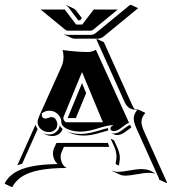

<svg xmlns="http://www.w3.org/2000/svg" viewBox="-46 -684 715 798"><path d="M-26.4 77.6Q-12.2 51 14.6 33.8Q41.5 16.6 85.8 7.6Q130.1 -1.5 194.3 -2Q184.6 -9.5 179.3 -21.9Q174.1 -34.2 174.1 -46.6Q174.1 -58.1 178 -66.7L188.5 -89.8H402.6L408 -73.7H219.7L210 -52Q206.1 -43.7 206.1 -32.7Q206.1 -18.3 212.6 -5Q219.2 8.3 231.2 14.2Q165 14.2 119.5 22.9Q74 31.7 46.4 49.2Q18.8 66.7 4.6 94.2L-25.4 80.1ZM26.1 2.7 101.8 -166Q104.2 -156 110.6 -147.7L46.4 -3.9Q36.4 -1 26.1 2.7ZM110.4 -176.8Q110.4 -186.5 116.9 -201.4L210.2 -408.7Q218 -426.3 218 -448Q218 -462.6 214.1 -476.1Q273.9 -467.8 320.3 -467.8Q328.1 -467.8 337.4 -470.6Q346.7 -473.4 352.5 -477.3L490.2 -173.8Q482.4 -170.7 473.4 -164.3Q464.4 -158 457.9 -152.6Q451.4 -147.2 443 -143.1Q434.6 -138.9 426.8 -138.9Q421.1 -138.9 417 -142Q412.8 -145 412.8 -149.4Q412.8 -153.8 416 -157Q419.2 -160.2 425.8 -164.1Q412.6 -164.1 394.5 -159.8Q376.5 -155.5 361.1 -150.5Q345.7 -145.5 325.8 -141.2Q305.9 -137 289.3 -137Q267.6 -137 249 -142.2Q230.5 -147.5 219.7 -156.4Q209 -165.3 209 -175.8Q209 -195.1 194.3 -209.5Q179.7 -223.9 159.2 -223.9Q141.1 -223.9 127.2 -212.2Q127.2 -191.4 142.3 -191.2Q147.5 -191.2 155.2 -194.2Q162.8 -197.3 168 -197.3Q179.4 -197.3 185.9 -187.3Q192.4 -177.2 192.4 -166.3Q192.4 -153.3 182.4 -144.2Q172.4 -135 158.2 -135Q138.4 -135 124.4 -147.2Q110.4 -159.4 110.4 -176.8ZM122.8 -644.5H222.9L270.5 -582H295.9Q343.3 -644.3 343.5 -644.5H443.6L343 -562Q336.4 -556.6 332 -556.6H234.4Q229.7 -556.6 223.4 -562ZM131.3 -130.6 131.6 -130.9Q144 -125 158.2 -125.2Q175.3 -125.2 188 -136.1Q200.7 -147 202.1 -163.3Q206.1 -154.8 214.4 -147.9Q210.2 -135 198.5 -126.8Q186.8 -118.7 172.4 -118.7Q157.2 -118.7 145.5 -124ZM217 -195.3Q217 -182.1 228.5 -175.8H381.8L294.9 -384.5ZM221.4 -540 222.4 -541.7Q228.3 -539.1 234.4 -539.1H332Q343 -539.1 354.5 -548.8L492.7 -662.1L498 -664.1L528.1 -650.1L385.5 -533Q374 -523.4 362.3 -523.4L264.4 -523.2Q257.8 -523.2 251.5 -526.1ZM229.2 -138.9Q254.6 -127.2 289.3 -127.2Q308.3 -127.2 328.2 -131.6Q348.1 -136 370 -142.7Q391.8 -149.4 403.3 -151.9Q403.3 -150.6 403.1 -149.4Q403.1 -145.5 404.5 -142.1Q397.2 -140.1 381.7 -135.5Q366.2 -130.9 356.2 -128.2Q346.2 -125.5 331.4 -123Q316.7 -120.6 303.5 -120.6Q268.3 -120.6 243.4 -132.3ZM229.5 -660.9 230.7 -662.4 260.7 -648.4Q265.9 -646 270.3 -640.1L293 -610.6L294.4 -609.1L287.1 -599.6H279.3L238.8 -653.1Q234.6 -658.7 229.5 -660.9ZM235.1 -193.4 294.9 -338.6 312 -296.9 269.3 -193.4ZM355.5 -518.3 355.7 -522.7 385.7 -508.8 503.9 -246.1Q508.5 -236.1 514.4 -229.7Q520.8 -228.8 528.3 -228.8L558.3 -214.8Q550 -205.1 546 -196.5Q542 -188 542 -177.7Q542 -161.6 553.5 -136.2L648.2 74.5L645.3 76.4L615.2 62.5L614.7 57.6L521.5 -149.4Q509.8 -175.5 509.8 -191.4Q509.8 -209 524.2 -227.1Q516.1 -227.3 509.8 -228.5Q503.4 -229.7 496.1 -232.9Q488.8 -236.1 482.7 -242.7Q476.6 -249.3 472.2 -259.3ZM413.8 -107.4 428 -100.8 443.1 -67.4Q452.1 -46.9 452.1 -26.9Q452.1 -19.3 450.4 -10Q448.7 -0.7 448.7 -0.2Q448.7 3.4 450.4 3.7Q435.8 2.2 434.6 -5.9Q434.8 -7.3 435.8 -12.1Q436.8 -16.8 437.4 -22.2Q438 -27.6 438 -33.4Q438 -53.5 429 -74ZM415 -131.6Q420.4 -129.2 426.8 -129.2Q436 -129.2 445.6 -133.5Q455.1 -137.9 462 -143.6Q469 -149.2 478 -155.6Q487.1 -162.1 493.9 -164.8L494.6 -165L499.8 -154.1Q494.6 -150.9 486.3 -144.5Q478 -138.2 472 -133.9Q466.1 -129.6 457.5 -126.1Q449 -122.6 440.9 -122.6Q434.8 -122.6 429.2 -125ZM420.4 24.4Q430.2 30.3 445.3 30.3Q460 30.3 492.6 24.4Q525.1 18.6 541 18.6Q576.4 18.6 598.1 37.6L594.5 36.9Q582.3 34.2 571.3 34.2Q556.2 34.2 523.3 40.2Q490.5 46.1 475.3 46.1Q462.2 46.1 452.9 42L422.9 27.8Z"/></svg>

Font: AgreloyS1
Style: Medium
Weight: 400
Designer: gluk
Foundry: gluk
Version: Version 0.27